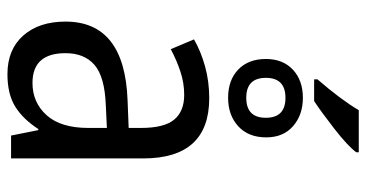

<svg xmlns="http://www.w3.org/2000/svg" viewBox="-260 -738 1008 529"><g transform="rotate(90 244.5 -474.0)"><path d="M284 -958Q256 -910 199 -844V-835H259Q288 -854 335 -890.5Q382 -927 400 -951V-958ZM143 -702Q143 -654 172 -626Q201 -598 250 -598Q298 -598 328.5 -626Q359 -654 359 -703Q359 -750 328 -777Q297 -804 250 -804Q202 -804 172.5 -776.5Q143 -749 143 -702ZM305 -702Q305 -648 250 -648Q195 -648 195 -702Q195 -756 250 -756Q305 -756 305 -702ZM333 -213Q333 -137 298 -98Q263 -59 209 -59Q127 -59 127 -150Q127 -202 159.5 -230Q192 -258 270 -261L333 -264ZM89 -504 116 -440Q146 -456 177.5 -466.5Q209 -477 242 -477Q287 -477 310 -449.5Q333 -422 333 -358V-324L257 -321Q40 -313 40 -150Q40 -77 78.5 -33.5Q117 10 185 10Q239 10 273.5 -11Q308 -32 336 -75H339L354 0H417V-364Q417 -546 251 -546Q205 -546 163.5 -534.5Q122 -523 89 -504Z"/></g></svg>

Font: Noto Sans UI SemiCondensed
Style: Regular
Weight: 400
Width: 4
Designer: Monotype Design Team
Foundry: Monotype Imaging Inc.
Version: 1.001